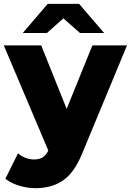

<svg xmlns="http://www.w3.org/2000/svg" viewBox="-31 -779 683 1002"><path d="M153.8 203.1Q110.8 203.1 67.4 189.5Q23.9 175.8 -2.9 153.8L63 21Q79.6 36.1 102.1 44.7Q124.5 53.2 147 53.2Q174.3 53.2 191.7 42.2Q209 31.2 221.2 6.8L-11.2 -542H184.1L316.9 -210.9L451.2 -542H631.8L397.9 22Q356.9 122.1 298.1 162.6Q239.3 203.1 153.8 203.1ZM87.9 -606.9 217.8 -758.8H381.8L512.2 -606.9H386.2L299.8 -683.1L213.9 -606.9Z"/></svg>

Font: Montserrat ExtraBold
Style: Regular
Weight: 800
Designer: Julieta Ulanovsky
Foundry: Julieta Ulanovsky
Version: Version 9.000